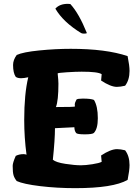

<svg xmlns="http://www.w3.org/2000/svg" viewBox="-20 -966 730 999"><path d="M46 -103Q46 -119 62 -155Q80 -164 102 -164Q112 -164 118 -161Q106 -250 106 -342Q106 -477 127 -564Q104 -559 90 -559Q72 -559 62 -566Q48 -586 48 -628Q48 -654 67 -680Q99 -695 184 -703.5Q269 -712 348 -712Q532 -712 644 -674Q654 -624 654 -597Q654 -550 631 -520Q606 -514 588 -514Q556 -514 506 -547L509 -580Q490 -593 405 -593Q375 -593 328 -590Q281 -587 280 -584Q284 -548 284 -531Q284 -442 271 -409Q369 -409 370 -412Q369 -415 369 -421Q369 -432 378 -448Q384 -453 411 -453Q453 -453 469 -446Q489 -413 489 -351Q489 -295 468 -274Q460 -267 421 -267Q382 -267 376 -274Q367 -286 367 -304L266 -299Q266 -240 255 -135Q271 -121 320 -113.5Q369 -106 401 -106Q425 -106 460.5 -111.5Q496 -117 509 -124L506 -157Q556 -190 589 -190Q607 -190 631 -184Q654 -154 654 -107Q654 -80 644 -30Q569 13 372 13Q276 13 189 2.5Q102 -8 67 -24Q55 -39 50.5 -54Q46 -69 46 -103ZM268 -921Q290 -946 333 -946Q341 -946 346 -945Q391 -896 432 -794Q429 -791 417 -791Q408 -791 402 -794Q309 -851 268 -921Z"/></svg>

Font: Gorditas
Style: Regular
Weight: 400
Designer: Gustavo Dipre (gbrenda1987@gmail.com)
Foundry: Gustavo Dipre (gbrenda1987@gmail.com)
Version: Version 1.001